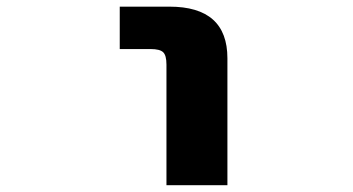

<svg xmlns="http://www.w3.org/2000/svg" viewBox="-20 -544 1040 566"><path d="M333 -399.4V-524.4H479.5Q650.4 -524.4 650.4 -372.1V2H470.7V-353.5Q470.7 -380.9 460.9 -390.1Q451.2 -399.4 423.8 -399.4Z"/></svg>

Font: GenEi Gothic M Heavy
Style: Regular
Weight: 800
Designer: o_tamon (Modified); [Source Han Sans]
Ryoko NISHIZUKA  (kana & ideographs); Paul D. Hunt (Latin, Greek & Cyrillic); Wenl
Version: Version 1.1a;Original Version 1.004